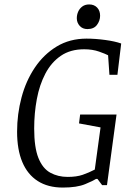

<svg xmlns="http://www.w3.org/2000/svg" viewBox="-20 -834 603 865"><path d="M263 11Q196 11 150 -18.5Q104 -48 80.5 -104Q57 -160 57 -241Q57 -320 77 -395Q97 -470 137 -529.5Q177 -589 235.5 -624.5Q294 -660 370 -660Q409 -660 453.5 -654Q498 -648 526 -638L509 -497H473L467 -585Q456 -591 426.5 -601.5Q397 -612 359 -612Q297 -612 254 -582.5Q211 -553 184.5 -502.5Q158 -452 146 -388Q134 -324 134 -255Q134 -170 153 -122.5Q172 -75 206.5 -56Q241 -37 285 -37Q325 -37 352.5 -46.5Q380 -56 407 -70L433 -260L336 -278L341 -318H505L462 0H440L419 -28H413Q401 -20 364 -4.5Q327 11 263 11ZM374 -703Q352 -703 339 -717.5Q326 -732 326 -752Q326 -767 332 -781Q338 -795 350.5 -804.5Q363 -814 382 -814Q404 -814 417.5 -800Q431 -786 431 -763Q431 -741 417 -722Q403 -703 374 -703Z"/></svg>

Font: Faustina Light
Style: Italic
Weight: 300
Italic angle: -8°
Designer: Alfonso Garcia
Foundry: http://www.omnibus-type.com
Version: Version 1.200